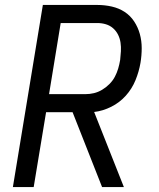

<svg xmlns="http://www.w3.org/2000/svg" viewBox="-20 -755 640 775"><path d="M480 0H392L273 -302H166L116 0H32L153 -735H373Q403 -735 431.5 -728.5Q460 -722 483 -707Q506 -692 521.5 -668.5Q537 -645 544.5 -617.5Q552 -590 552 -560.5Q552 -531 547 -501Q541 -466 527 -431.5Q513 -397 488 -369Q463 -341 429 -324Q395 -307 360 -303ZM325 -375Q342 -375 359 -379Q376 -383 392 -392.5Q408 -402 421.5 -415.5Q435 -429 443.5 -445Q452 -461 457 -478Q462 -495 465 -513Q467 -530 468 -548Q469 -566 466.5 -583Q464 -600 456.5 -615Q449 -630 436.5 -641Q424 -652 407.5 -657Q391 -662 373 -662H225L178 -375Z"/></svg>

Font: Iosevka Aile Oblique
Style: Regular
Weight: 400
Italic angle: -9°
Designer: Belleve Invis
Foundry: Belleve Invis
Version: Version 31.1.0; ttfautohint (v1.8.4)